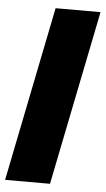

<svg xmlns="http://www.w3.org/2000/svg" viewBox="-63 -774 445 809"><g transform="rotate(5 159.5 -369.5)"><path d="M139 -739H329L180 0H-10Z"/></g></svg>

Font: Readiness ExtraBold
Style: Italic
Weight: 800
Italic angle: -12°
Designer: Katatrad Team
Foundry: CadsonDemak
Version: Version 1.00;January 16, 2020;FontCreator 12.0.0.2550 64-bit